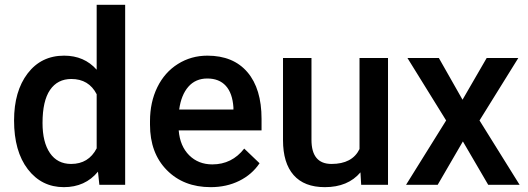

<svg xmlns="http://www.w3.org/2000/svg" viewBox="-20 -770 2200 800"><path d="M38.6 -268.1Q38.6 -390.1 95.2 -464.1Q151.9 -538.1 247.1 -538.1Q331.1 -538.1 382.8 -479.5V-750H501.5V0H394L388.2 -54.7Q335 9.8 246.1 9.8Q153.3 9.8 95.9 -64.9Q38.6 -139.6 38.6 -268.1ZM157.2 -257.8Q157.2 -177.2 188.2 -132.1Q219.2 -86.9 276.4 -86.9Q349.1 -86.9 382.8 -151.9V-377.4Q350.1 -440.9 277.3 -440.9Q219.7 -440.9 188.5 -395.3Q157.2 -349.6 157.2 -257.8Z M857.9 9.8Q745.1 9.8 675 -61.3Q605 -132.3 605 -250.5V-265.1Q605 -344.2 635.5 -406.5Q666 -468.8 721.2 -503.4Q776.4 -538.1 844.2 -538.1Q952.1 -538.1 1011 -469.2Q1069.8 -400.4 1069.8 -274.4V-226.6H724.6Q730 -161.1 768.3 -123Q806.6 -85 864.7 -85Q946.3 -85 997.6 -150.9L1061.5 -89.8Q1029.8 -42.5 976.8 -16.4Q923.8 9.8 857.9 9.8ZM843.8 -442.9Q794.9 -442.9 764.9 -408.7Q734.9 -374.5 726.6 -313.5H952.6V-322.3Q948.7 -381.8 920.9 -412.4Q893.1 -442.9 843.8 -442.9Z M1481.9 -51.8Q1429.7 9.8 1333.5 9.8Q1247.6 9.8 1203.4 -40.5Q1159.2 -90.8 1159.2 -186V-528.3H1277.8V-187.5Q1277.8 -86.9 1361.3 -86.9Q1447.8 -86.9 1478 -148.9V-528.3H1596.7V0H1484.9Z M1907.2 -354.5 2007.8 -528.3H2139.6L1978 -268.1L2145 0H2014.2L1908.7 -180.7L1803.7 0H1671.9L1838.9 -268.1L1677.7 -528.3H1808.6Z"/></svg>

Font: Vazir Medium
Style: Medium
Weight: 500
Designer: Saber Rastikerdar
Foundry: Saber Rastikerdar
Version: Version 30.0.0